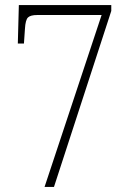

<svg xmlns="http://www.w3.org/2000/svg" viewBox="-20 -734 508 754"><path d="M155 0 379 -675H126Q100 -675 90 -665.5Q80 -656 78 -621L74 -563H50L54 -714H417V-691L192 0Z"/></svg>

Font: Noto Serif Bengali Condensed ExtraLight
Style: Regular
Weight: 200
Width: 3
Designer: Juan Bruce, Universal Thirst, Indian Type Foundry and the Monotype Design Team.
Foundry: Monotype Imaging Inc.
Version: Version 2.003; ttfautohint (v1.8.4.7-5d5b)